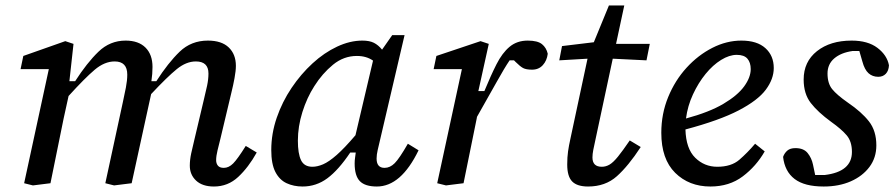

<svg xmlns="http://www.w3.org/2000/svg" viewBox="-20 -668 3261 700"><path d="M760 12Q718 12 695 -9.5Q672 -31 672 -64Q672 -85 677 -108.5Q682 -132 688 -156L724 -308Q730 -332 735 -355.5Q740 -379 740 -400Q740 -444 694 -444Q659 -444 624.5 -416Q590 -388 531 -325L508 -220Q496 -165 484 -110Q472 -55 460 0L396 8L364 0L428 -296Q434 -323 439 -349Q444 -375 444 -396Q444 -444 398 -444Q361 -444 325 -413.5Q289 -383 230 -318L212 -236Q200 -177 188 -118Q176 -59 164 0L100 8L68 0L158 -416H55L65 -464L218 -518L248 -508L233 -372H254Q297 -439 339 -479.5Q381 -520 438 -520Q485 -520 510.5 -494.5Q536 -469 536 -424Q536 -412 535 -398.5Q534 -385 532 -372H550Q593 -439 635 -479.5Q677 -520 738 -520Q788 -520 814 -495Q840 -470 840 -428Q840 -410 835 -383Q830 -356 824 -332L784 -164Q778 -140 773 -119.5Q768 -99 768 -84Q768 -72 774.5 -64Q781 -56 796 -56Q814 -56 830 -72Q846 -88 876 -136L916 -112Q886 -58 848.5 -23Q811 12 760 12Z M1066 -155Q1066 -108 1077.5 -84Q1089 -60 1119 -60Q1137 -60 1158 -69Q1179 -78 1207.5 -103Q1236 -128 1276 -175L1340 -447Q1316 -464 1281 -464Q1233 -464 1194 -432Q1155 -400 1126 -354Q1099 -312 1082.5 -259.5Q1066 -207 1066 -155ZM1354 12Q1311 12 1292 -7.5Q1273 -27 1273 -72Q1273 -83 1274.5 -93Q1276 -103 1277 -112H1257Q1214 -48 1173.5 -18Q1133 12 1083 12Q1051 12 1025 0Q999 -12 984 -41Q969 -70 969 -121Q969 -181 989 -239Q1009 -297 1043 -347.5Q1077 -398 1119.5 -437Q1162 -476 1209 -498Q1256 -520 1301 -520Q1327 -520 1343 -512Q1359 -504 1373 -487L1410 -540H1455L1368 -168Q1361 -138 1357 -121Q1353 -104 1353 -90Q1353 -56 1382 -56Q1402 -56 1419 -73Q1436 -90 1467 -144L1506 -120Q1442 12 1354 12Z M1574 0 1664 -416H1561L1571 -464L1732 -518L1762 -508L1724 -336H1746Q1769 -392 1790 -433.5Q1811 -475 1838 -497.5Q1865 -520 1904 -520Q1940 -520 1956 -507Q1972 -494 1977 -472Q1974 -447 1959 -430.5Q1944 -414 1920 -414Q1898 -414 1887 -420Q1876 -426 1860 -442L1854 -448H1838Q1819 -420 1791.5 -370.5Q1764 -321 1719 -242L1718 -236Q1706 -177 1694 -118Q1682 -59 1670 0L1606 8Z M2124 12Q2084 12 2066 -6.5Q2048 -25 2048 -68Q2048 -95 2051 -116Q2054 -137 2060 -164L2122 -454L2019 -448L2029 -500L2145 -514L2200 -648H2256L2226 -508H2349L2337 -448L2214 -454L2152 -164Q2146 -137 2143 -121.5Q2140 -106 2140 -94Q2140 -60 2174 -60Q2189 -60 2202.5 -68Q2216 -76 2233 -97Q2250 -118 2276 -156L2316 -132Q2271 -63 2229 -25.5Q2187 12 2124 12Z M2666 -468Q2639 -468 2609 -449.5Q2579 -431 2552.5 -398.5Q2526 -366 2506.5 -324Q2487 -282 2481 -236Q2566 -259 2617.5 -289.5Q2669 -320 2693 -353Q2717 -386 2717 -416Q2717 -440 2705 -454Q2693 -468 2666 -468ZM2570 12Q2492 12 2441.5 -38Q2391 -88 2391 -184Q2391 -253 2416 -314Q2441 -375 2483 -421Q2525 -467 2577 -493.5Q2629 -520 2683 -520Q2740 -520 2770.5 -492.5Q2801 -465 2801 -420Q2801 -380 2772 -341Q2743 -302 2673 -265.5Q2603 -229 2479 -196Q2481 -126 2514.5 -93Q2548 -60 2595 -60Q2646 -60 2675.5 -85.5Q2705 -111 2733 -144L2768 -116Q2737 -62 2688 -25Q2639 12 2570 12Z M2983 12Q2913 12 2877 -15.5Q2841 -43 2835 -96Q2840 -110 2850.5 -119Q2861 -128 2880 -128Q2910 -128 2924.5 -110Q2939 -92 2944 -68L2952 -30H2987Q3086 -42 3086 -114Q3086 -152 3067 -174.5Q3048 -197 3010 -224Q2962 -259 2936 -292.5Q2910 -326 2910 -378Q2910 -443 2958.5 -481.5Q3007 -520 3085 -520Q3144 -520 3179 -493.5Q3214 -467 3221 -430Q3220 -410 3209.5 -399Q3199 -388 3182 -388Q3161 -388 3146.5 -401Q3132 -414 3124 -444L3113 -482H3088Q3046 -476 3021.5 -455Q2997 -434 2997 -400Q2997 -364 3014 -343Q3031 -322 3071 -294Q3121 -260 3148 -225.5Q3175 -191 3175 -138Q3175 -93 3150 -59.5Q3125 -26 3082 -7Q3039 12 2983 12Z"/></svg>

Font: Source Serif 4 Caption
Style: Italic
Weight: 400
Italic angle: -12°
Designer: Frank Grießhammer
Foundry: Adobe Systems Incorporated
Version: Version 4.004;hotconv 1.0.117;makeotfexe 2.5.65602